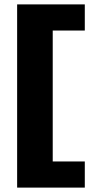

<svg xmlns="http://www.w3.org/2000/svg" viewBox="-20 -758 430 874"><path d="M58 96V-738H366V-619H220V-23H366V96Z"/></svg>

Font: Special Gothic Extended Bold
Style: Regular
Weight: 700
Width: 7
Designer: Alistair McCready
Foundry: Monolith
Version: Version 1.000; ttfautohint (v1.8.4.7-5d5b)